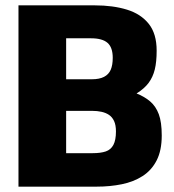

<svg xmlns="http://www.w3.org/2000/svg" viewBox="-20 -697 650 717"><path d="M49 0V-677H334Q402 -677 454 -661Q506 -645 535.5 -608Q565 -571 565 -508Q565 -466 558 -437.5Q551 -409 535 -387.5Q519 -366 490 -348Q520 -336 541 -318Q562 -300 573 -270.5Q584 -241 584 -191Q584 -135 565 -98Q546 -61 512.5 -39.5Q479 -18 435 -9Q391 0 341 0ZM227 -125H326Q356 -125 375 -131.5Q394 -138 403.5 -156Q413 -174 413 -206Q413 -230 406 -245Q399 -260 387 -268Q375 -276 359 -279.5Q343 -283 325 -283H227ZM227 -401H323Q351 -401 368.5 -410Q386 -419 393.5 -436.5Q401 -454 401 -481Q401 -520 381.5 -537Q362 -554 320 -554H227Z"/></svg>

Font: Cairo Play Black
Style: Regular
Weight: 900
Version: Version 3.119